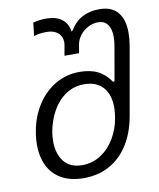

<svg xmlns="http://www.w3.org/2000/svg" viewBox="-88 -859 776 940"><g transform="rotate(-10 300.0 -389.0)"><path d="M54.5 -189Q54.5 -222.5 61 -257Q73.5 -328 110 -384.5Q146.5 -441 201 -473Q255.5 -505 320.5 -505Q375.5 -505 412.5 -486.2Q449.5 -467.5 475.5 -428L482.5 -430L512 -598Q516.5 -623.5 516.5 -645Q516.5 -685.5 500 -707Q483.5 -728.5 453 -728.5Q427 -728.5 403.2 -716Q379.5 -703.5 363.2 -682.8Q347 -662 343 -639L335.5 -595.5H263L272 -646Q273.5 -653.5 273.5 -660.5Q273.5 -690 253 -707.8Q232.5 -725.5 197.5 -725.5Q178.5 -725.5 164.2 -723.5Q150 -721.5 133.5 -716.5L140.5 -781.5Q170 -790.5 205 -790.5Q255 -790.5 283.5 -768.8Q312 -747 318 -706L324 -711Q371 -790.5 470 -790.5Q531.5 -790.5 561.5 -754.2Q591.5 -718 591.5 -652.5Q591.5 -622.5 585.5 -587L526 -249.5Q512 -169.5 475.5 -111Q439 -52.5 382.5 -20.8Q326 11 253.5 11Q189 11 144.5 -13.5Q100 -38 77.2 -83Q54.5 -128 54.5 -189ZM454 -252Q459 -283 459 -304Q459 -368.5 426.5 -405Q394 -441.5 332.5 -441.5Q282 -441.5 241.8 -414.5Q201.5 -387.5 175.8 -342Q150 -296.5 140 -242Q135.5 -216.5 135.5 -192.5Q135.5 -129.5 166.2 -91.2Q197 -53 256 -53Q307 -53 348.5 -79.8Q390 -106.5 417.2 -152Q444.5 -197.5 454 -252Z"/></g></svg>

Font: JuliaMono Light
Style: Italic
Weight: 300
Italic angle: -9°
Monospace: yes
Designer: cormullion
Foundry: corm
Version: Version 0.054; ttfautohint (v1.8.4)